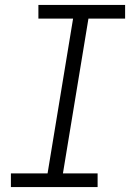

<svg xmlns="http://www.w3.org/2000/svg" viewBox="-20 -755 540 775"><path d="M374 0H24V-55H172L275 -680H135V-735H485V-680H337L234 -55H374Z"/></svg>

Font: Iosevka Light
Style: Italic
Weight: 300
Italic angle: -9°
Monospace: yes
Designer: Belleve Invis
Foundry: Belleve Invis
Version: Version 32.5.0; ttfautohint (v1.8.4)